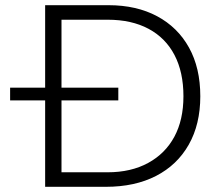

<svg xmlns="http://www.w3.org/2000/svg" viewBox="-20 -720 853 740"><path d="M19 -333V-382H436V-333ZM154 0V-700H398Q506 -700 585.5 -657.5Q665 -615 708.5 -536.5Q752 -458 752 -349Q752 -241 707.5 -162.5Q663 -84 581.5 -42Q500 0 388 0ZM217 -56H395Q485 -56 551 -92Q617 -128 652 -193Q687 -258 687 -349Q687 -442 652.5 -508Q618 -574 552.5 -609Q487 -644 395 -644H217Z"/></svg>

Font: REM ExtraLight
Style: Regular
Weight: 250
Designer: Octavio Pardo
Foundry: Ashler Design
Version: Version 1.005;gftools[0.9.28]